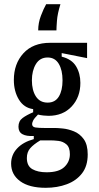

<svg xmlns="http://www.w3.org/2000/svg" viewBox="-20 -732 471 915"><path d="M198 163Q119 163 76 131.5Q33 100 33 48Q33 6 61.5 -24.5Q90 -55 141 -69V-84Q106 -82 87 -92.5Q68 -103 68 -128Q68 -155 87.5 -169.5Q107 -184 138 -197V-212Q94 -218 70 -257.5Q46 -297 46 -351Q46 -428 91.5 -478Q137 -528 219 -528H395V-455L274 -479V-462Q322 -450 342.5 -416Q363 -382 363 -337Q363 -269 321.5 -224.5Q280 -180 211 -180Q201 -180 187 -181.5Q173 -183 161 -186Q143 -168 138 -157.5Q133 -147 133 -141Q133 -127 149 -124.5Q165 -122 196 -122H245Q256 -122 280.5 -119.5Q305 -117 332.5 -106Q360 -95 379 -69Q398 -43 398 4Q398 59 371 94Q344 129 298.5 146Q253 163 198 163ZM207 -243Q243 -243 260.5 -272Q278 -301 278 -349Q278 -398 260 -428Q242 -458 207 -458Q170 -458 151 -426.5Q132 -395 132 -349Q132 -302 151 -272.5Q170 -243 207 -243ZM202 89Q260 89 286.5 64Q313 39 313 3Q313 -30 296.5 -44Q280 -58 258.5 -60.5Q237 -63 222 -63H172Q140 -44 124 -25.5Q108 -7 108 21Q108 59 134 74Q160 89 202 89ZM268 -712Q254 -667 251.5 -634Q249 -601 249 -587H162Q162 -623 175 -657Q188 -691 200 -712Z"/></svg>

Font: Bricolage Grotesque 10pt Condensed
Style: Regular
Weight: 400
Width: 3
Designer: Mathieu Triay
Foundry: Atelier Triay
Version: Version 1.000; ttfautohint (v1.8.4.7-5d5b);gftools[0.9.29]